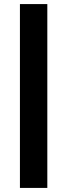

<svg xmlns="http://www.w3.org/2000/svg" viewBox="-20 -795 331 945"><path d="M78.1 129.9V-774.9H212.9V129.9Z"/></svg>

Font: Rawline ExtraBold
Style: Regular
Weight: 800
Designer: Matt McInerney, Pablo Impallari, Rodrigo Fuenzalida
Foundry: Matt McInerney, Pablo Impallari, Rodrigo Fuenzalida
Version: Version 4.020;PS 004.020;hotconv 1.0.88;makeotf.lib2.5.64775